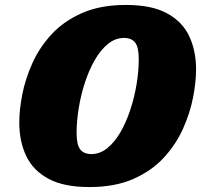

<svg xmlns="http://www.w3.org/2000/svg" viewBox="-20 -742 815 777"><path d="M490 -722Q594 -722 656.2 -688Q718.5 -654 746 -595Q773.5 -536 773.5 -461Q773.5 -410 761.2 -347Q749 -284 720.2 -220.2Q691.5 -156.5 642.2 -103.2Q593 -50 518.8 -17.5Q444.5 15 341.5 15Q237.5 15 175.2 -19Q113 -53 85.5 -112Q58 -171 58 -246Q58 -297 70.2 -360Q82.5 -423 111.2 -486.8Q140 -550.5 189.2 -603.8Q238.5 -657 312.8 -689.5Q387 -722 490 -722ZM290 -204Q290 -156 304.8 -137.2Q319.5 -118.5 349.5 -118.5Q384.5 -118.5 414.2 -142.5Q444 -166.5 467.5 -207.2Q491 -248 507.5 -298.2Q524 -348.5 532.8 -401.5Q541.5 -454.5 541.5 -503Q541.5 -551 526.8 -569.8Q512 -588.5 482 -588.5Q447 -588.5 417.2 -564.5Q387.5 -540.5 364 -499.8Q340.5 -459 324 -408.8Q307.5 -358.5 298.8 -305.5Q290 -252.5 290 -204Z"/></svg>

Font: Newsreader Caption ExtraBold
Style: Italic
Weight: 800
Italic angle: -17°
Designer: Hugues Gentile
Foundry: Production Type
Version: Version 1.001